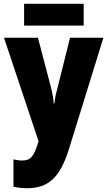

<svg xmlns="http://www.w3.org/2000/svg" viewBox="-20 -752 567 1012"><path d="M421 -732H107V-617H421ZM1 -553 183 -8 181 0C158 72 143 94 96 94C80 94 64 91 51 88V232C71 237 94 240 123 240C237 240 297 181 343 35L525 -553H349L283 -288C274 -256 269 -230 267 -207H263C262 -229 256 -262 249 -290L180 -553Z"/></svg>

Font: Noto Sans Condensed Black
Style: Regular
Weight: 900
Width: 3
Designer: Monotype Design Team
Foundry: Monotype Imaging Inc.
Version: Version 2.013